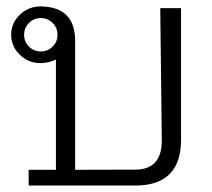

<svg xmlns="http://www.w3.org/2000/svg" viewBox="-20 -575 657 595"><path d="M158.2 -467.3Q158.2 -488.8 143.1 -503.9Q127.9 -519 106.4 -519Q85 -519 69.8 -503.9Q54.7 -488.8 54.7 -467.3Q54.7 -445.8 69.8 -430.7Q85 -415.5 106.4 -415.5Q127.9 -415.5 143.1 -430.7Q158.2 -445.8 158.2 -467.3ZM212.9 -48.8 398.9 -49.3Q482.4 -49.3 481.4 -141.6L476.6 -549.8H541V-141.6Q541 0 398.9 0H68.8V-48.8H153.3V-390.6Q132.3 -379.9 106.4 -379.4Q68.8 -378.9 41.5 -405.3Q14.6 -431.2 14.6 -467.3Q14.6 -503.4 41.5 -529.3Q68.4 -555.2 106.4 -555.2Q212.9 -553.7 212.9 -447.8Z"/></svg>

Font: Roboto Web
Style: Light
Weight: 300
Designer: Google
Version: Version 1.200310; 2013